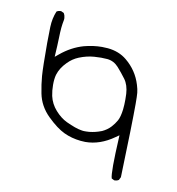

<svg xmlns="http://www.w3.org/2000/svg" viewBox="-68 -576 637 690"><g transform="rotate(10 250.0 -231.5)"><path d="M393.6 51.3Q394 51.3 395.5 51.3Q397 51.3 398.9 51Q400.9 50.8 402.8 50.3Q406.7 49.3 410.2 46.9L415.5 36.1Q421.9 -160.2 421.9 -232.4Q421.9 -260.3 420.7 -272.9Q419.4 -285.6 414.6 -300.8Q399.4 -351.1 358.4 -384.8Q330.1 -408.2 289.1 -412.1Q278.8 -413.1 267.6 -413.1Q236.3 -413.1 202.6 -404.3Q157.7 -391.6 119.1 -359.4L106 -348.6Q108.9 -395 109.4 -417.7Q109.9 -440.4 111.3 -455.3Q112.8 -470.2 115.7 -484.4Q116.2 -487.3 116.2 -489.5Q116.2 -491.7 115.7 -494.6Q115.2 -502 110.8 -509.3L100.6 -514.2Q100.1 -514.2 99.1 -514.2Q90.3 -514.2 84 -509.8Q72.8 -482.9 71.8 -451.4Q70.8 -419.9 70.8 -393.6Q70.8 -304.2 73.2 -272.9Q75.7 -242.2 82 -210.9Q90.8 -165.5 125.7 -131.3Q160.6 -97.2 188.7 -84Q216.8 -70.8 250 -67.4Q258.8 -66.4 267.1 -66.4Q320.8 -66.4 371.6 -102.5L384.3 -111.3Q380.4 -36.6 380.4 -1.5Q380.4 36.6 383.8 46.4ZM274.9 -104.5Q268.1 -104 264.4 -104Q260.7 -104 256.3 -104Q252 -104 244.6 -105.5Q225.6 -108.4 189.9 -125Q167.5 -135.7 147.7 -158Q127.9 -180.2 121.6 -208.5Q117.7 -227.5 117.7 -248.5Q117.7 -271 122.1 -286.1Q129.9 -311.5 151.9 -333.5Q169.4 -351.6 191.4 -360.4Q219.2 -371.6 246.1 -373.5Q259.3 -374.5 271.2 -374.5Q283.2 -374.5 293.9 -373.5Q317.9 -371.1 335 -352.1Q350.6 -334.5 365.5 -314.5Q380.4 -294.4 382.3 -262.2Q382.8 -251 382.8 -241.2Q382.8 -221.7 380.9 -204.6Q377.4 -177.2 369.9 -163.6Q362.3 -149.9 350.6 -137.2Q338.4 -124 319.3 -115.2Q319.3 -115.2 318.8 -115.2Q297.9 -106.9 274.9 -104.5Z"/></g></svg>

Font: Bakudai
Style: ExtraLight
Weight: 200
Version: Version 1.48